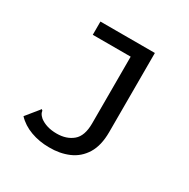

<svg xmlns="http://www.w3.org/2000/svg" viewBox="-146 -595 891 904"><g transform="rotate(30 300.0 -143.0)"><path d="M234 174Q181 174 134.5 157Q88 140 57 107L109 43L115 35L121 40Q122 48 125.5 55Q129 62 141 73Q158 86 181 93Q204 100 233 100Q286 100 320 71.5Q354 43 354 -25V-388H148V-460H444V-30Q444 43 416 88.5Q388 134 340 154.5Q292 175 234 174Z"/></g></svg>

Font: Inconsolata Expanded Medium
Style: Regular
Weight: 500
Width: 7
Monospace: yes
Designer: Raph Levien, Cyreal, Brenton Simpson
Foundry: Raph Levien, Cyreal, Google
Version: Version 3.001; ttfautohint (v1.8.2.53-6de2)